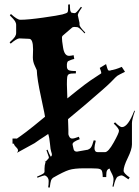

<svg xmlns="http://www.w3.org/2000/svg" viewBox="-20 -870 636 876"><path d="M112.8 -692.9 68.8 -694.8Q56.6 -694.8 28.8 -670.9L23.9 -676.8Q43 -693.8 48.3 -702.4Q53.7 -710.9 53.7 -720.2V-755.9Q53.7 -765.1 48.3 -773.7Q43 -782.2 24.9 -799.8L29.8 -806.2Q58.6 -779.8 72.8 -779.8Q107.9 -779.8 176.8 -789.6Q245.6 -799.3 265.4 -804.4Q285.2 -809.6 288.1 -814Q291 -818.4 291 -834V-849.1L298.8 -850.1Q298.8 -841.8 299.3 -836.2Q299.8 -830.6 300 -826.2Q300.3 -821.8 301.8 -819.1Q303.2 -816.4 303.7 -814.7Q304.2 -813 306.6 -812.3Q309.1 -811.5 310.1 -811.5Q314.9 -810.1 321.5 -810.1Q328.1 -810.1 349.1 -838.9L354 -835.9Q335 -809.6 335 -800.8L342.8 -765.1V-756.8Q342.8 -748 369.1 -721.2L365.7 -717.8Q340.8 -746.1 332 -746.1L319.8 -747.1Q315.9 -747.1 310.1 -745.1L268.1 -709Q262.7 -705.1 262.7 -698.2Q262.7 -691.4 263.7 -681.2Q264.6 -670.9 267.6 -654.3Q273.4 -615.2 294.9 -615.2Q302.7 -615.2 315.9 -618.2L318.8 -601.1Q308.1 -598.6 301.5 -595.7Q294.9 -592.8 291.5 -591.3Q288.1 -589.8 286.6 -584.2Q285.2 -578.6 285.2 -577.1V-566.9Q285.2 -555.2 292.5 -550.5Q299.8 -545.9 326.2 -545.9V-535.2Q301.3 -535.2 294.7 -531.7Q288.1 -528.3 286.6 -518.1Q285.2 -507.8 285.2 -484.9L292 -277.8V-257.8Q292 -254.4 296.4 -246.1Q300.8 -237.8 309.6 -237.8Q318.4 -237.8 339.8 -246.1L343.8 -234.9Q311 -223.1 311 -211.9Q311 -208 312 -206.1L315.9 -189Q318.8 -178.2 331.1 -178.2L380.9 -187Q390.1 -190.4 395.5 -198Q400.9 -205.6 407.7 -230L417 -228Q411.1 -204.1 411.1 -194.8Q411.1 -175.8 425.8 -175.8H459Q474.1 -175.8 498.5 -219.5Q522.9 -263.2 522.9 -273.4Q522.9 -283.7 499 -306.2L504.9 -312Q526.9 -290 536.1 -290Q564 -290 592.8 -365.2L595.7 -363.8Q582 -324.7 582 -308.1V-210.9Q582 -188.5 563 -149.7Q543.9 -110.8 543.9 -90.8Q543.9 -79.6 571.8 -60.1L565.9 -51.8Q541.5 -69.8 534.7 -69.8Q527.8 -69.8 517.1 -64Q506.3 -56.6 498 -18.1L493.2 -19Q498 -40.5 498 -52Q498 -63.5 489.7 -78.9Q481.4 -94.2 480 -101.1Q471.7 -98.6 468.3 -92Q464.8 -85.4 464.8 -68.8V-62H448.7Q448.2 -86.9 443.1 -93.5Q438 -100.1 422.9 -101.1Q407.7 -102.1 363.3 -102.1Q318.8 -102.1 294.7 -94.5Q270.5 -86.9 222.2 -59.1Q215.8 -54.7 212.9 -46.9Q210 -39.1 207 -14.2L199.7 -15.1Q202.1 -26.9 202.1 -44.2Q202.1 -61.5 185.1 -69.8Q178.2 -69.8 150.9 -59.1L148.9 -64Q171.9 -73.7 177.5 -77.9Q183.1 -82 183.1 -86.9V-101.1Q183.1 -115.7 188 -131.8Q188 -132.8 181.2 -137.2L189 -133.8L199.7 -145Q203.1 -147.9 203.1 -152.8Q202.1 -157.7 191.9 -185.1L196.8 -187Q204.6 -166 211.9 -154.8Q216.8 -158.7 216.8 -164.1Q216.8 -169.4 213.6 -178Q210.4 -186.5 208 -214.4Q205.6 -242.2 199.7 -259.5Q193.8 -276.9 179.7 -276.9Q172.9 -276.9 157.7 -273.9L154.8 -289.1Q176.3 -293 182.6 -297.9Q189 -302.7 189 -311V-316.9Q186 -340.8 167.5 -425.8Q148.9 -510.7 147.9 -549.8Q147.9 -550.8 138.9 -569.6Q129.9 -588.4 129.9 -607.9L130.9 -645Q130.9 -692.9 112.8 -692.9ZM482.4 -548.8Q505.9 -551.8 535.6 -564.9L550.3 -542.5Q521.5 -528.3 515.4 -524.2Q509.3 -520 488.8 -498.3Q468.3 -476.6 365.7 -389.4Q263.2 -302.2 232.4 -280.8Q201.7 -259.3 184.8 -248.5Q168 -237.8 161.6 -233.4L137.7 -216.8L57.6 -172.9Q67.9 -185.1 54.7 -197.3Q42 -210 44.4 -213.9L37.1 -214.8V-237.8Q58.1 -238.3 56.6 -237.3L74.7 -250Q112.8 -276.4 231.4 -375Q350.1 -473.6 392.1 -502.4L440.9 -534.7Q444.8 -536.1 435.1 -560.1L463.9 -577.6Q470.2 -554.2 472.7 -550.5Q475.1 -546.9 486.3 -547.9Z"/></svg>

Font: Eater Caps
Style: Regular
Weight: 400
Version: Version 001.002